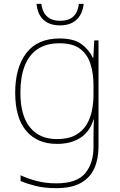

<svg xmlns="http://www.w3.org/2000/svg" viewBox="-20 -738 623 998"><path d="M290 -538Q363 -538 402.5 -509.5Q442 -481 463 -437H465L470 -528H492V25Q492 88 470.5 136.5Q449 185 401 212.5Q353 240 273 240Q212 240 167.5 229Q123 218 87 203V173Q123 190 170 202.5Q217 215 273 215Q379 215 422.5 163Q466 111 466 25V-17Q466 -46 466.5 -67Q467 -88 468 -117H466Q448 -55 399 -22.5Q350 10 276 10Q174 10 116.5 -57.5Q59 -125 59 -256Q59 -387 117 -462.5Q175 -538 290 -538ZM290 -513Q220 -513 175 -482.5Q130 -452 108 -394.5Q86 -337 86 -256Q86 -138 135.5 -76.5Q185 -15 276 -15Q335 -15 372 -35.5Q409 -56 429.5 -89.5Q450 -123 458 -164Q466 -205 466 -246V-294Q466 -357 450 -406.5Q434 -456 396 -484.5Q358 -513 290 -513ZM415 -718Q411 -682 395.5 -657Q380 -632 354 -619Q328 -606 292 -606Q238 -606 206.5 -634.5Q175 -663 170 -718H195Q198 -692 209 -672Q220 -652 241 -641Q262 -630 292 -630Q325 -630 345.5 -641Q366 -652 376.5 -672Q387 -692 390 -718Z"/></svg>

Font: Noto Sans Hebrew Thin
Style: Regular
Weight: 250
Designer: Monotype Design Team
Foundry: Monotype Imaging Inc.
Version: Version 2.003